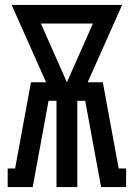

<svg xmlns="http://www.w3.org/2000/svg" viewBox="-20 -755 540 775"><path d="M11 0V-75H41L105 -423H166L27 -735H473L334 -423H395L459 -75H489V0H388L324 -348H292V0H208V-348H176L112 0ZM250 -423 355 -660H145Z"/></svg>

Font: Iosevka Curly Slab Medium
Style: Regular
Weight: 500
Monospace: yes
Designer: Belleve Invis
Foundry: Belleve Invis
Version: Version 22.1.2; ttfautohint (v1.8.4)